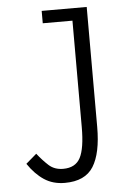

<svg xmlns="http://www.w3.org/2000/svg" viewBox="-51 -728 501 773"><g transform="rotate(-5 199.0 -341.0)"><path d="M32 -82 75 -119Q97 -91 120 -70Q143 -49 178 -49Q228 -49 247.5 -86.5Q267 -124 267 -210V-640H147V-690H329V-205Q329 -99 295.5 -45.5Q262 8 180 8Q132 8 96.5 -15.5Q61 -39 32 -82Z"/></g></svg>

Font: Radio Canada Condensed Light
Style: Regular
Weight: 300
Width: 3
Designer: Charles Daoud, Etienne Aubert Bonn, Alexandre Saumier Demers, Jacques Le Bailly
Foundry: Radio-Canada
Version: Version 2.104; ttfautohint (v1.8.4.7-5d5b);gftools[0.9.28.de